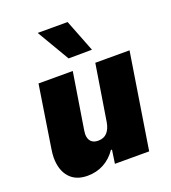

<svg xmlns="http://www.w3.org/2000/svg" viewBox="-142 -885 893 1001"><g transform="rotate(-20 304.5 -384.5)"><path d="M418 -600 288 -599 182 -779H348ZM38 -139Q38 -160 43 -190L96 -530H286L236 -218Q234 -204 234 -198Q234 -172 247.5 -157.5Q261 -143 287 -143Q319 -143 337 -163Q355 -183 361 -218L411 -530H601L517 0H327L338 -75H332Q304 -34 263.5 -12Q223 10 173 10Q108 10 73 -30Q38 -70 38 -139Z"/></g></svg>

Font: Be Vietnam Black
Style: Italic
Weight: 900
Italic angle: -9°
Designer: Lam Bao; Tony Le; Vietanh Nguyen
Foundry: Yellow Type Foundry
Version: Version 5.000